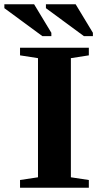

<svg xmlns="http://www.w3.org/2000/svg" viewBox="-60 -878 469 898"><path d="M271.5 -48.8 355.5 -36.1V0H33.7V-36.1L117.7 -48.8V-606L33.7 -619.1V-654.8H355.5V-619.1L271.5 -606ZM138.2 -709 -39.6 -839.8V-857.9H99.6L180.2 -724.6V-709ZM332.5 -709 154.8 -839.8V-857.9H293.9L374.5 -724.6V-709Z"/></svg>

Font: Liberation Serif
Style: Bold
Weight: 700
Designer: Steve Matteson
Foundry: Ascender Corporation
Version: Version 2.1.5